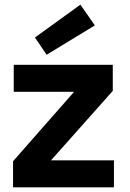

<svg xmlns="http://www.w3.org/2000/svg" viewBox="-20 -804 556 824"><path d="M36 0V-112L298 -410H39V-526H464V-414L199 -116H469V0ZM180 -569 130 -643 325 -784 387 -695Z"/></svg>

Font: DM Sans 9pt ExtraBold
Style: Regular
Weight: 800
Version: Version 4.004;gftools[0.9.30]